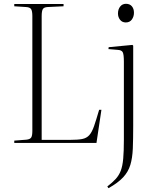

<svg xmlns="http://www.w3.org/2000/svg" viewBox="-20 -751 822 1009"><path d="M55 0V-12L119 -17Q138 -19 144 -28.5Q150 -38 150 -63V-666Q150 -693 143.5 -703Q137 -713 117 -714L55 -718V-730H314V-718L230 -714Q211 -713 205 -703Q199 -693 199 -666V-16H350Q389 -16 412 -20.5Q435 -25 449 -40.5Q463 -56 474 -87.5Q485 -119 501 -174H513L487 0ZM641 -633Q622 -633 611 -647Q600 -661 600 -680Q600 -702 611.5 -716.5Q623 -731 642 -731Q662 -731 673 -718Q684 -705 684 -684Q684 -664 673 -648.5Q662 -633 641 -633ZM550 238 544 229Q571 208 588 189.5Q605 171 614.5 146.5Q624 122 627.5 83Q631 44 631 -17V-427Q631 -465 625 -476.5Q619 -488 598 -489L550 -493L551 -503L676 -515L680 -511V-90Q680 -21 678 29Q676 79 665 115.5Q654 152 627 181Q600 210 550 238Z"/></svg>

Font: Display Extralight
Style: Regular
Weight: 200
Designer: Latin by Veronika Burian and Jose Scaglione. Greek by Irene Vlachou. Cyrillic by Vera Evstafieva.
Foundry: TypeTogether
Version: Version 3.002